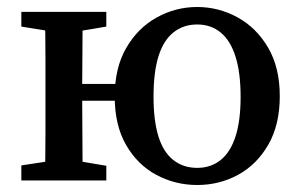

<svg xmlns="http://www.w3.org/2000/svg" viewBox="-20 -516 862 549"><path d="M41 0V-43L146 -59H183L284 -42V0ZM41 -440V-482H284V-440L183 -423H146ZM108 0Q109 -26 109.5 -63Q110 -100 110 -140Q110 -180 110 -213V-270Q110 -303 110 -343Q110 -383 109.5 -420.5Q109 -458 108 -482H217Q216 -458 216 -420.5Q216 -383 215.5 -343Q215 -303 215 -270V-237Q215 -192 215.5 -147Q216 -102 216 -64Q216 -26 217 0ZM169 -228V-276H380V-228ZM544 13Q481 13 427 -16Q373 -45 340.5 -101.5Q308 -158 308 -240Q308 -322 341 -379Q374 -436 428 -466Q482 -496 544 -496Q605 -496 659 -466.5Q713 -437 746.5 -380Q780 -323 780 -241Q780 -159 747 -102Q714 -45 660.5 -16Q607 13 544 13ZM544 -36Q583 -36 611 -58.5Q639 -81 653.5 -126Q668 -171 668 -239Q668 -308 653.5 -354Q639 -400 611 -423Q583 -446 544 -446Q504 -446 475.5 -423Q447 -400 433 -354.5Q419 -309 419 -240Q419 -171 433 -126Q447 -81 475.5 -58.5Q504 -36 544 -36Z"/></svg>

Font: Source Serif 4 18pt Medium
Style: Regular
Weight: 500
Designer: Frank Grießhammer
Foundry: Adobe Systems Incorporated
Version: Version 4.004;hotconv 1.0.116;makeotfexe 2.5.65601